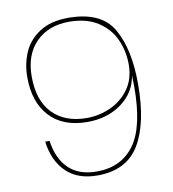

<svg xmlns="http://www.w3.org/2000/svg" viewBox="-81 -782 776 861"><g transform="rotate(-10 307.0 -351.5)"><path d="M109 -182Q120 -100 166.5 -55Q213 -10 294 -10Q406 -10 465.5 -91.5Q525 -173 525 -354Q525 -389 524 -407Q511 -329 446.5 -282.5Q382 -236 292 -236Q181 -236 120.5 -301Q60 -366 60 -480Q60 -542 83 -594Q106 -646 157 -678.5Q208 -711 287 -711Q436 -711 490 -617.5Q544 -524 544 -365Q544 -186 485.5 -89Q427 8 294 8Q204 8 152 -43Q100 -94 89 -182ZM292 -254Q348 -254 399.5 -277Q451 -300 484.5 -346Q518 -392 518 -459Q518 -519 494 -572.5Q470 -626 418 -659.5Q366 -693 287 -693Q193 -693 136.5 -636Q80 -579 80 -480Q80 -370 136.5 -312Q193 -254 292 -254Z"/></g></svg>

Font: Fz Poppins Thin
Style: Regular
Weight: 100
Designer: Ninad Kale (Devanagari), Jonny Pinhorn (Latin)
Foundry: Indian Type Foundry
Version: Vit hóa bi Vntype.Com & FontZin.Com